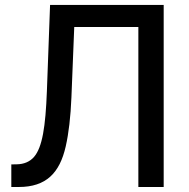

<svg xmlns="http://www.w3.org/2000/svg" viewBox="-20 -747 757 767"><path d="M55 0C164.1 0 218.4 -55.8 242.5 -161.9C254.6 -214.8 262.1 -280.2 265.3 -357.6L276.6 -639.2H532.7V0H633.9V-727.3H180L167.3 -382.5C161.9 -240.8 149.1 -158.4 115.8 -120C99.1 -100.9 75.6 -90.9 46.2 -90.6L25.2 -90.2V0Z"/></svg>

Font: Inter 465
Style: Regular
Weight: 400
Designer: Rasmus Andersson
Foundry: rsms
Version: Version 3.019;Glyphs 3.1.2 (3151)